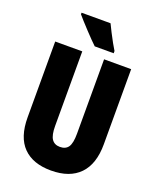

<svg xmlns="http://www.w3.org/2000/svg" viewBox="-168 -1025 924 1133"><g transform="rotate(20 294.0 -458.5)"><path d="M533 -242Q533 -118 471 -54Q409 10 292 10Q178 10 117 -52Q56 -114 56 -238V-714H226V-246Q226 -188 243 -163.5Q260 -139 294 -139Q330 -139 346.5 -163Q363 -187 363 -247V-714H533ZM326 -927Q335 -908 350 -878.5Q365 -849 380 -822Q395 -795 404 -781V-767H285Q273 -778 253.5 -798Q234 -818 212.5 -841Q191 -864 172.5 -884.5Q154 -905 144 -917V-927Z"/></g></svg>

Font: Noto Sans Kannada ExtraCondensed Black
Style: Regular
Weight: 900
Width: 2
Designer: Jelle Bosma - Monotype Design Team
Foundry: Monotype Imaging Inc.
Version: Version 2.005; ttfautohint (v1.8.4.7-5d5b)